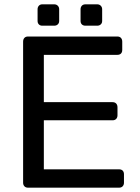

<svg xmlns="http://www.w3.org/2000/svg" viewBox="-20 -869 646 889"><path d="M110 0Q99 0 93 -6.5Q87 -13 87 -23V-676Q87 -687 93 -693.5Q99 -700 110 -700H523Q534 -700 540 -693.5Q546 -687 546 -676V-638Q546 -627 540 -621Q534 -615 523 -615H183V-396H501Q512 -396 518 -389.5Q524 -383 524 -372V-335Q524 -325 518 -318.5Q512 -312 501 -312H183V-85H531Q542 -85 548 -79Q554 -73 554 -62V-23Q554 -13 548 -6.5Q542 0 531 0ZM376 -750Q365 -750 359 -756Q353 -762 353 -772V-826Q353 -836 359 -842.5Q365 -849 376 -849H430Q440 -849 446.5 -842.5Q453 -836 453 -826V-772Q453 -762 446.5 -756Q440 -750 430 -750ZM176 -750Q166 -750 160 -756Q154 -762 154 -772V-826Q154 -836 160 -842.5Q166 -849 176 -849H231Q241 -849 247.5 -842.5Q254 -836 254 -826V-772Q254 -762 247.5 -756Q241 -750 231 -750Z"/></svg>

Font: RubikRegular
Style: Regular
Weight: 400
Designer: Hubert and Fischer
Foundry: Hubert and Fischer
Version: Version 2.300;gftools[0.9.30]